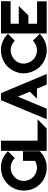

<svg xmlns="http://www.w3.org/2000/svg" viewBox="1480 -2300 990 3991"><g transform="rotate(-90 1975.5 -305.0)"><path d="M530.3 -780.3Q615.2 -770.5 688.5 -735.4Q762.7 -700.2 823.2 -639.6Q824.2 -638.7 824.2 -635.7Q824.2 -633.8 823.2 -631.8Q791 -599.6 758.8 -568.4Q726.6 -536.1 694.3 -503.9Q693.4 -502 691.4 -501Q689.5 -499 688.5 -497.1Q685.5 -495.1 683.6 -495.1Q681.6 -495.1 679.7 -497.1Q593.8 -577.1 484.4 -579.1Q375 -580.1 291 -499Q252.9 -461.9 232.4 -417Q212.9 -372.1 210 -325.2Q204.1 -238.3 252.9 -159.2Q301.8 -80.1 394.5 -46.9Q450.2 -27.3 506.8 -33.2Q563.5 -38.1 620.1 -68.4Q623 -69.3 624 -71.3Q626 -74.2 626 -77.1Q626 -157.2 626 -317.4Q626 -319.3 627 -320.3Q628.9 -322.3 630.9 -322.3Q695.3 -322.3 823.2 -322.3Q825.2 -322.3 826.2 -320.3Q828.1 -319.3 828.1 -317.4Q828.1 -204.1 828.1 22.5Q828.1 24.4 827.1 25.4Q826.2 27.3 825.2 29.3Q762.7 89.8 688.5 125Q614.3 160.2 527.3 169.9Q497.1 169.9 436.5 169.9Q325.2 156.2 242.2 107.4Q159.2 58.6 106.4 -10.7Q42 -94.7 20.5 -199.2Q9.8 -252 9.8 -303.7Q8.8 -355.5 19.5 -406.2Q31.2 -460.9 55.7 -512.7Q79.1 -564.5 116.2 -608.4Q169.9 -673.8 250 -719.7Q330.1 -765.6 438.5 -780.3Q460.9 -780.3 480.5 -780.3Q499 -780.3 530.3 -780.3Z M1046.9 -780.3Q1046.9 -528.3 1046.9 -25.4Q1046.9 -22.5 1048.8 -21.5Q1049.8 -19.5 1051.8 -19.5Q1195.3 -19.5 1482.4 -19.5Q1483.4 -19.5 1484.4 -18.6Q1486.3 -17.6 1486.3 -15.6Q1486.3 -15.6 1486.3 -14.6Q1485.4 -13.7 1485.4 -12.7Q1422.9 47.9 1296.9 169.9Q1143.6 169.9 835 169.9Q835 -146.5 835 -780.3Q885.7 -780.3 935.5 -780.3Q986.3 -780.3 1036.1 -780.3Q1039.1 -780.3 1042 -780.3Q1043.9 -780.3 1046.9 -780.3Z M2034.2 -780.3Q2166 -465.8 2429.7 163.1Q2429.7 164.1 2429.7 166Q2429.7 167 2428.7 168Q2428.7 168.9 2427.7 168.9Q2426.8 168.9 2425.8 169.9Q2354.5 169.9 2211.9 169.9Q2184.6 104.5 2129.9 -27.3Q2129.9 -29.3 2127 -30.3Q2125 -32.2 2122.1 -32.2Q2058.6 -32.2 1932.6 -32.2Q1924.8 -32.2 1923.8 -34.2Q1922.9 -37.1 1928.7 -42Q1972.7 -86.9 2061.5 -176.8Q2062.5 -178.7 2063.5 -180.7Q2064.5 -182.6 2063.5 -184.6Q2030.3 -263.7 1964.8 -420.9Q1963.9 -425.8 1961.9 -425.8Q1960 -425.8 1958 -420.9Q1876 -223.6 1711.9 169.9Q1639.6 169.9 1495.1 169.9Q1494.1 167 1494.1 165Q1494.1 163.1 1495.1 162.1Q1593.8 -73.2 1691.4 -308.6Q1790 -544.9 1887.7 -780.3Q1921.9 -780.3 1957 -780.3Q1992.2 -780.3 2027.3 -780.3Q2029.3 -780.3 2030.3 -780.3Q2032.2 -780.3 2034.2 -780.3Z M2970.7 -780.3Q3055.7 -770.5 3128.9 -735.4Q3202.1 -700.2 3263.7 -639.6Q3265.6 -637.7 3265.6 -635.7Q3265.6 -632.8 3263.7 -630.9Q3217.8 -585.9 3127 -496.1Q3126 -494.1 3124 -494.1Q3122.1 -494.1 3120.1 -496.1Q3077.1 -538.1 3028.3 -558.6Q2979.5 -578.1 2930.7 -578.1Q2839.8 -579.1 2762.7 -524.4Q2685.5 -469.7 2659.2 -383.8Q2645.5 -339.8 2648.4 -290Q2652.3 -240.2 2677.7 -188.5Q2718.8 -102.5 2794.9 -63.5Q2871.1 -24.4 2954.1 -34.2Q2998 -39.1 3041 -58.6Q3084 -78.1 3121.1 -113.3Q3124 -114.3 3125 -114.3Q3127 -114.3 3129.9 -113.3Q3174.8 -67.4 3265.6 23.4Q3266.6 24.4 3266.6 26.4Q3266.6 28.3 3265.6 30.3Q3202.1 89.8 3128.9 125Q3054.7 160.2 2969.7 169.9Q2937.5 169.9 2874 169.9Q2719.7 143.6 2619.1 61.5Q2517.6 -21.5 2470.7 -161.1Q2448.2 -224.6 2447.3 -298.8Q2446.3 -305.7 2446.3 -312.5Q2446.3 -378.9 2464.8 -434.6Q2511.7 -584 2615.2 -669.9Q2717.8 -755.9 2878.9 -780.3Q2901.4 -780.3 2920.9 -780.3Q2939.5 -780.3 2970.7 -780.3Z M3945.3 -780.3Q3945.3 -714.8 3945.3 -585Q3945.3 -583 3944.3 -581.1Q3942.4 -580.1 3940.4 -580.1Q3832 -580.1 3722.7 -580.1Q3614.3 -580.1 3505.9 -580.1Q3500 -580.1 3494.1 -580.1Q3488.3 -580.1 3482.4 -580.1Q3480.5 -580.1 3478.5 -579.1Q3477.5 -577.1 3477.5 -575.2Q3477.5 -521.5 3477.5 -415Q3477.5 -413.1 3478.5 -411.1Q3480.5 -410.2 3482.4 -410.2Q3600.6 -410.2 3836.9 -410.2Q3837.9 -410.2 3838.9 -409.2Q3840.8 -407.2 3840.8 -406.2Q3840.8 -405.3 3840.8 -404.3Q3839.8 -403.3 3839.8 -403.3Q3778.3 -340.8 3654.3 -214.8Q3652.3 -212.9 3649.4 -210.9Q3646.5 -210 3643.6 -210Q3589.8 -210 3482.4 -210Q3480.5 -210 3478.5 -209Q3477.5 -207 3477.5 -205.1Q3477.5 -148.4 3477.5 -35.2Q3477.5 -33.2 3478.5 -31.2Q3480.5 -30.3 3482.4 -30.3Q3633.8 -30.3 3937.5 -30.3Q3940.4 -30.3 3942.4 -28.3Q3943.4 -27.3 3943.4 -24.4Q3943.4 41 3943.4 169.9Q3720.7 169.9 3275.4 169.9Q3275.4 -146.5 3275.4 -780.3Q3434.6 -780.3 3593.8 -780.3Q3752.9 -780.3 3912.1 -780.3Q3919.9 -780.3 3928.7 -780.3Q3936.5 -780.3 3945.3 -780.3Z"/></g></svg>

Font: Avicii Garde
Style: Regular
Weight: 500
Version: Version 1.0